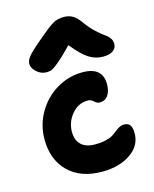

<svg xmlns="http://www.w3.org/2000/svg" viewBox="-110 -862 697 871"><g transform="rotate(-15 238.5 -426.5)"><path d="M134.8 -565.9Q108.9 -565.9 88.4 -584.2Q67.9 -602.5 67.9 -623Q67.9 -639.2 83 -657.7Q98.1 -676.3 153.8 -723.1Q159.2 -727.5 171.6 -737.8Q184.1 -748 187.7 -751Q191.4 -753.9 200.9 -761Q210.4 -768.1 213.6 -770Q216.8 -772 224.4 -776.6Q231.9 -781.2 236.1 -782.2Q240.2 -783.2 247.1 -785.2Q253.9 -787.1 260.3 -787.6Q266.6 -788.1 273.9 -788.1Q298.8 -788.1 317.1 -776.6Q335.4 -765.1 354 -737.8Q374 -710.4 396.5 -689.7Q418.9 -668.9 432.4 -660.2Q445.8 -651.4 454.8 -639.4Q463.9 -627.4 463.9 -611.8Q463.9 -590.8 447 -579.3Q430.2 -567.9 399.9 -567.9Q365.7 -567.9 335 -586.9Q304.2 -606 261.2 -659.2Q220.2 -616.7 195.1 -595.7Q169.9 -574.7 159.2 -570.3Q148.4 -565.9 134.8 -565.9ZM262.2 -64.9Q160.2 -64.9 103 -122.1Q45.9 -179.2 45.9 -273.9Q45.9 -341.8 79.6 -399.7Q113.3 -457.5 169.7 -490.7Q226.1 -523.9 291 -523.9Q384.8 -523.9 384.8 -442.9Q384.8 -411.1 371.1 -391.1Q357.4 -371.1 332 -371.1Q319.3 -371.1 307.4 -382.6Q295.4 -394 280.8 -394Q236.3 -394 205.6 -357.7Q174.8 -321.3 174.8 -273.9Q174.8 -235.4 197.3 -214.1Q219.7 -192.9 262.2 -192.9Q291.5 -192.9 313.5 -198.2Q335.4 -203.6 347.7 -211.7Q359.9 -219.7 369.4 -227.5Q378.9 -235.4 389.2 -240.7Q399.4 -246.1 411.1 -246.1Q430.2 -246.1 439.2 -234.4Q448.2 -222.7 448.2 -195.8Q448.2 -137.2 395.3 -101.1Q342.3 -64.9 262.2 -64.9Z"/></g></svg>

Font: Shantell Sans Irregular Bouncy
Style: Regular
Weight: 600
Designer: Stephen Nixon, Anya Danilova, Shantell Martin
Foundry: Arrow Type
Version: Version 1.006;[9816181b4]